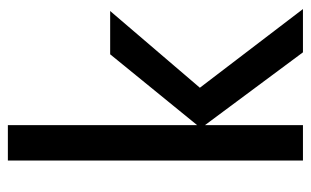

<svg xmlns="http://www.w3.org/2000/svg" viewBox="-171 -619 790 488"><g transform="rotate(-90 224.0 -375.0)"><path d="M60 0V-750H150V-269L330 -490H440L245 -262L445 0H335L150 -249V0Z"/></g></svg>

Font: Cabin VF Beta
Style: Regular
Weight: 400
Designer: Pablo Impallari
Foundry: Pablo Impallari. http://www.impallari.com Igino Marini. http://www.ikern.com
Version: Version 2.200